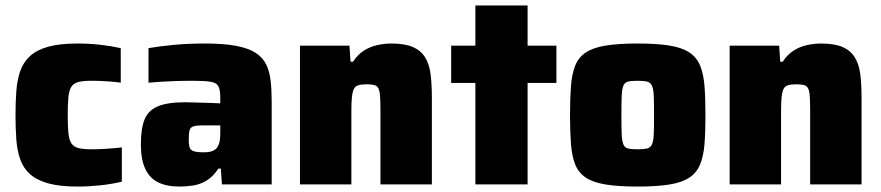

<svg xmlns="http://www.w3.org/2000/svg" viewBox="-20 -678 3241 706"><path d="M265 8Q199 8 156.5 -4Q114 -16 89.5 -38.5Q65 -61 54 -93Q43 -125 40 -166Q37 -207 37 -255Q37 -302 40 -342.5Q43 -383 54 -415.5Q65 -448 89.5 -471Q114 -494 156.5 -506Q199 -518 265 -518Q307 -518 347.5 -513.5Q388 -509 424 -501V-374Q405 -377 374.5 -379Q344 -381 317 -381Q286 -381 268.5 -376.5Q251 -372 242.5 -359Q234 -346 231.5 -321Q229 -296 229 -255Q229 -214 231.5 -189Q234 -164 242.5 -151Q251 -138 268.5 -133.5Q286 -129 318 -129Q341 -129 371.5 -131Q402 -133 428 -136V-10Q391 -1 348.5 3.5Q306 8 265 8Z M640 8Q593 8 561.5 -7.5Q530 -23 514 -57.5Q498 -92 498 -147Q498 -205 511.5 -238.5Q525 -272 560.5 -287Q596 -302 661 -302Q670 -302 685 -301.5Q700 -301 718.5 -300.5Q737 -300 755.5 -299.5Q774 -299 790 -298V-316Q790 -340 786 -353.5Q782 -367 770.5 -372.5Q759 -378 736 -379.5Q713 -381 675 -381Q652 -381 625.5 -380Q599 -379 573 -377.5Q547 -376 526 -374V-501Q566 -508 619 -513Q672 -518 734 -518Q803 -518 848 -509.5Q893 -501 919.5 -484Q946 -467 958.5 -441.5Q971 -416 975 -382Q979 -348 979 -305V0H796L792 -58H783Q763 -28 739.5 -14Q716 0 691 4Q666 8 640 8ZM730 -118Q745 -118 754.5 -120.5Q764 -123 771.5 -128.5Q779 -134 782 -142Q787 -151 788.5 -163.5Q790 -176 790 -193V-217H725Q703 -217 691.5 -213.5Q680 -210 677 -198.5Q674 -187 674 -164Q674 -147 677 -136.5Q680 -126 692 -122Q704 -118 730 -118Z M1083 0V-510H1265L1269 -451H1278Q1295 -477 1317.5 -491.5Q1340 -506 1366.5 -512Q1393 -518 1419 -518Q1469 -518 1498.5 -505Q1528 -492 1543.5 -466.5Q1559 -441 1563.5 -404Q1568 -367 1568 -319V0H1379V-269Q1379 -305 1377.5 -325Q1376 -345 1371 -354Q1366 -363 1355.5 -365.5Q1345 -368 1328 -368Q1309 -368 1297.5 -364.5Q1286 -361 1281 -350.5Q1276 -340 1274 -320.5Q1272 -301 1272 -267V0Z M1728 0V-373H1639V-510H1728V-658H1920V-510H2026V-373H1920V0Z M2325 8Q2254 8 2207.5 0.5Q2161 -7 2134 -25Q2107 -43 2095 -73.5Q2083 -104 2079.5 -148.5Q2076 -193 2076 -255Q2076 -317 2079.5 -361.5Q2083 -406 2095 -436.5Q2107 -467 2134 -485Q2161 -503 2207.5 -510.5Q2254 -518 2325 -518Q2395 -518 2441.5 -510.5Q2488 -503 2515 -485Q2542 -467 2554.5 -436.5Q2567 -406 2570.5 -361.5Q2574 -317 2574 -255Q2574 -193 2570.5 -148.5Q2567 -104 2554.5 -73.5Q2542 -43 2515 -25Q2488 -7 2441.5 0.5Q2395 8 2325 8ZM2325 -129Q2347 -129 2359.5 -132Q2372 -135 2377.5 -147.5Q2383 -160 2384 -186Q2385 -212 2385 -255Q2385 -300 2384 -325Q2383 -350 2377.5 -362.5Q2372 -375 2359.5 -378Q2347 -381 2325 -381Q2302 -381 2289.5 -378Q2277 -375 2272 -362.5Q2267 -350 2266 -325Q2265 -300 2265 -255Q2265 -212 2266 -186Q2267 -160 2272 -147.5Q2277 -135 2289.5 -132Q2302 -129 2325 -129Z M2663 0V-510H2845L2849 -451H2858Q2875 -477 2897.5 -491.5Q2920 -506 2946.5 -512Q2973 -518 2999 -518Q3049 -518 3078.5 -505Q3108 -492 3123.5 -466.5Q3139 -441 3143.5 -404Q3148 -367 3148 -319V0H2959V-269Q2959 -305 2957.5 -325Q2956 -345 2951 -354Q2946 -363 2935.5 -365.5Q2925 -368 2908 -368Q2889 -368 2877.5 -364.5Q2866 -361 2861 -350.5Q2856 -340 2854 -320.5Q2852 -301 2852 -267V0Z"/></svg>

Font: Saira Thin ExtraBold
Style: Regular
Weight: 800
Version: Version 1.101